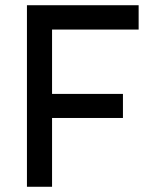

<svg xmlns="http://www.w3.org/2000/svg" viewBox="-20 -714 588 734"><path d="M83 0V-694H510V-601H179V-355H450V-263H179V0Z"/></svg>

Font: TypoPRO Titillium Text
Style: 600 wt
Weight: 600
Designer: Accademia di Belle Arti di Urbino and others
Foundry: Accademia di Belle Arti di Urbino and others.
Version: Version 25.000